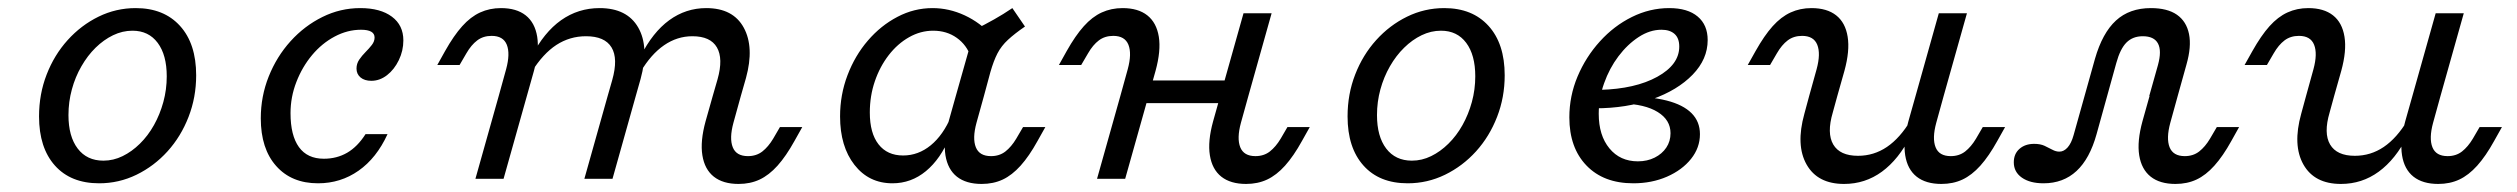

<svg xmlns="http://www.w3.org/2000/svg" viewBox="-20 -446 6279 479"><path d="M227.4 11.3Q156.5 11.3 116.9 -33.1Q77.4 -77.4 77.4 -155.6Q77.4 -211.3 96.4 -260.1Q115.3 -308.9 148.8 -346Q182.3 -383.1 225.8 -404.4Q269.4 -425.8 318.5 -425.8Q388.7 -425.8 429 -381.5Q469.4 -337.1 469.4 -258.1Q469.4 -203.2 450.4 -154.4Q431.5 -105.6 398 -68.5Q364.5 -31.5 320.6 -10.1Q276.6 11.3 227.4 11.3ZM237.9 -45.2Q262.9 -45.2 285.9 -56.5Q308.9 -67.7 329 -87.5Q349.2 -107.3 364.1 -133.9Q379 -160.5 387.5 -191.5Q396 -222.6 396 -255.6Q396 -308.9 373.4 -339.1Q350.8 -369.4 310.5 -369.4Q285.5 -369.4 262.1 -358.1Q238.7 -346.8 218.5 -327Q198.4 -307.3 183.1 -280.6Q167.7 -254 159.3 -223Q150.8 -191.9 150.8 -158.9Q150.8 -105.6 173.8 -75.4Q196.8 -45.2 237.9 -45.2Z M773.4 11.3Q707.3 11.3 669 -31.9Q630.6 -75 630.6 -150.8Q630.6 -205.6 650.4 -255.2Q670.2 -304.8 704.8 -343.1Q739.5 -381.5 784.3 -403.6Q829 -425.8 879 -425.8Q929 -425.8 957.7 -404.4Q986.3 -383.1 986.3 -345.2Q986.3 -319.4 975 -296Q963.7 -272.6 945.6 -258.5Q927.4 -244.4 906.5 -244.4Q889.5 -244.4 879.4 -252.8Q869.4 -261.3 869.4 -275Q869.4 -287.1 876.2 -297.2Q883.1 -307.3 891.9 -316.1Q900.8 -325 907.7 -333.9Q914.5 -342.7 914.5 -352.4Q914.5 -371.8 880.6 -371.8Q846.8 -371.8 814.9 -354.8Q783.1 -337.9 758.5 -308.5Q733.9 -279 719.4 -241.5Q704.8 -204 704.8 -163.7Q704.8 -108.1 725.8 -79Q746.8 -50 787.9 -50Q820.2 -50 846 -64.9Q871.8 -79.8 891.9 -111.3H946.8Q919.4 -51.6 874.6 -20.2Q829.8 11.3 773.4 11.3Z M1496 -206.5 1507.3 -246Q1522.6 -300 1505.6 -327.8Q1488.7 -355.6 1441.9 -355.6Q1401.6 -355.6 1368.1 -333.9Q1334.7 -312.1 1306.5 -266.9V-305.6Q1337.1 -365.3 1379.8 -395.6Q1422.6 -425.8 1475.8 -425.8Q1544.4 -425.8 1572.2 -377.4Q1600 -329 1578.2 -249.2L1566.1 -206.5ZM1758.1 -206.5 1770.2 -248.4Q1784.7 -300 1768.5 -327.8Q1752.4 -355.6 1707.3 -355.6Q1669.4 -355.6 1636.7 -333.1Q1604 -310.5 1578.2 -266.9V-305.6Q1608.1 -365.3 1649.6 -395.6Q1691.1 -425.8 1741.9 -425.8Q1808.9 -425.8 1835.5 -377Q1862.1 -328.2 1841.1 -251.6L1828.2 -206.5ZM1224.2 -206.5 1242.7 -273.4Q1253.2 -312.1 1244.4 -334.3Q1235.5 -356.5 1206.5 -356.5Q1185.5 -356.5 1170.6 -345.2Q1155.6 -333.9 1143.5 -312.9L1126.6 -283.9H1071L1090.3 -318.5Q1112.1 -357.3 1133.1 -380.6Q1154 -404 1177.8 -414.9Q1201.6 -425.8 1229.8 -425.8Q1268.5 -425.8 1291.5 -407.7Q1314.5 -389.5 1320.2 -354.4Q1325.8 -319.4 1312.1 -269.4L1294.4 -206.5ZM1166.1 0 1224.2 -206.5H1294.4L1236.3 0ZM1437.9 0 1496 -206.5H1566.1L1508.1 0ZM1809.7 -139.5Q1799.2 -100.8 1808.1 -78.6Q1816.9 -56.5 1846 -56.5Q1866.9 -56.5 1881.9 -68.1Q1896.8 -79.8 1908.9 -100L1925.8 -129H1981.5L1962.1 -94.4Q1941.1 -56.5 1919.8 -32.7Q1898.4 -8.9 1875 2Q1851.6 12.9 1822.6 12.9Q1783.9 12.9 1760.9 -5.2Q1737.9 -23.4 1732.3 -58.5Q1726.6 -93.5 1740.3 -143.5L1758.1 -206.5H1828.2Z M2206.5 11.3Q2147.6 11.3 2111.7 -34.7Q2075.8 -80.6 2075.8 -155.6Q2075.8 -209.7 2094.4 -258.5Q2112.9 -307.3 2145.2 -344.8Q2177.4 -382.3 2219 -404Q2260.5 -425.8 2306.5 -425.8Q2347.6 -425.8 2386.7 -407.7Q2425.8 -389.5 2455.6 -356.5L2402.4 -303.2Q2391.9 -333.9 2366.9 -351.6Q2341.9 -369.4 2308.1 -369.4Q2276.6 -369.4 2248 -353.2Q2219.4 -337.1 2197.2 -308.5Q2175 -279.8 2162.5 -243.1Q2150 -206.5 2150 -165.3Q2150 -113.7 2171.8 -85.9Q2193.5 -58.1 2233.1 -58.1Q2271 -58.1 2302 -83.5Q2333.1 -108.9 2353.2 -156.5L2350 -105.6Q2326.6 -49.2 2289.9 -19Q2253.2 11.3 2206.5 11.3ZM2364.5 -206.5 2411.3 -371.8Q2437.1 -384.7 2460.1 -397.6Q2483.1 -410.5 2505.6 -425.8L2537.1 -379.8Q2511.3 -362.1 2494.8 -346.8Q2478.2 -331.5 2468.5 -312.9Q2458.9 -294.4 2450.8 -266.1L2434.7 -206.5ZM2416.1 -139.5Q2405.6 -100.8 2414.5 -78.6Q2423.4 -56.5 2452.4 -56.5Q2473.4 -56.5 2488.3 -68.1Q2503.2 -79.8 2515.3 -100L2532.3 -129H2587.9L2568.5 -94.4Q2547.6 -56.5 2526.2 -32.7Q2504.8 -8.9 2481.5 2Q2458.1 12.9 2429 12.9Q2390.3 12.9 2367.3 -5.2Q2344.4 -23.4 2338.7 -58.5Q2333.1 -93.5 2346.8 -143.5L2364.5 -206.5H2434.7Z M2775 -206.5 2793.5 -273.4Q2804 -312.1 2795.2 -334.3Q2786.3 -356.5 2757.3 -356.5Q2736.3 -356.5 2721.4 -345.2Q2706.5 -333.9 2694.4 -312.9L2677.4 -283.9H2621.8L2641.1 -318.5Q2662.9 -357.3 2683.9 -380.6Q2704.8 -404 2728.6 -414.9Q2752.4 -425.8 2780.6 -425.8Q2819.4 -425.8 2842.3 -407.7Q2865.3 -389.5 2871 -354.4Q2876.6 -319.4 2862.9 -269.4L2845.2 -206.5ZM2716.9 0 2775 -206.5H2845.2L2787.1 0ZM2808.9 -188.7 2825 -245.2H3066.9L3050.8 -188.7ZM3024.2 -206.5 3082.3 -412.9H3152.4L3094.4 -206.5ZM3075.8 -139.5Q3065.3 -100.8 3074.2 -78.6Q3083.1 -56.5 3112.1 -56.5Q3133.1 -56.5 3148 -68.1Q3162.9 -79.8 3175 -100L3191.9 -129H3247.6L3228.2 -94.4Q3207.3 -56.5 3185.9 -32.7Q3164.5 -8.9 3141.1 2Q3117.7 12.9 3088.7 12.9Q3050 12.9 3027 -5.2Q3004 -23.4 2998.4 -58.5Q2992.7 -93.5 3006.5 -143.5L3024.2 -206.5H3094.4Z M3491.9 11.3Q3421 11.3 3381.5 -33.1Q3341.9 -77.4 3341.9 -155.6Q3341.9 -211.3 3360.9 -260.1Q3379.8 -308.9 3413.3 -346Q3446.8 -383.1 3490.3 -404.4Q3533.9 -425.8 3583.1 -425.8Q3653.2 -425.8 3693.5 -381.5Q3733.9 -337.1 3733.9 -258.1Q3733.9 -203.2 3714.9 -154.4Q3696 -105.6 3662.5 -68.5Q3629 -31.5 3585.1 -10.1Q3541.1 11.3 3491.9 11.3ZM3502.4 -45.2Q3527.4 -45.2 3550.4 -56.5Q3573.4 -67.7 3593.5 -87.5Q3613.7 -107.3 3628.6 -133.9Q3643.5 -160.5 3652 -191.5Q3660.5 -222.6 3660.5 -255.6Q3660.5 -308.9 3637.9 -339.1Q3615.3 -369.4 3575 -369.4Q3550 -369.4 3526.6 -358.1Q3503.2 -346.8 3483.1 -327Q3462.9 -307.3 3447.6 -280.6Q3432.3 -254 3423.8 -223Q3415.3 -191.9 3415.3 -158.9Q3415.3 -105.6 3438.3 -75.4Q3461.3 -45.2 3502.4 -45.2Z M4054.8 11.3Q3980.6 11.3 3937.9 -33.1Q3895.2 -77.4 3895.2 -153.2Q3895.2 -206.5 3915.7 -255.2Q3936.3 -304 3971.4 -342.7Q4006.5 -381.5 4051.2 -403.6Q4096 -425.8 4144.4 -425.8Q4190.3 -425.8 4215.3 -404.8Q4240.3 -383.9 4240.3 -346Q4240.3 -298.4 4202.8 -259.7Q4165.3 -221 4101.6 -198.4Q4037.9 -175.8 3959.7 -175.8L3971.8 -221.8Q4059.7 -224.2 4114.5 -254.4Q4169.4 -284.7 4169.4 -329.8Q4169.4 -350.8 4157.7 -361.3Q4146 -371.8 4125 -371.8Q4096 -371.8 4068.1 -353.6Q4040.3 -335.5 4017.7 -305.6Q3995.2 -275.8 3981.9 -238.3Q3968.5 -200.8 3968.5 -162.1Q3968.5 -108.1 3995.2 -75.8Q4021.8 -43.5 4066.1 -43.5Q4089.5 -43.5 4108.1 -52.8Q4126.6 -62.1 4137.1 -77.8Q4147.6 -93.5 4147.6 -113.7Q4147.6 -146.8 4115.7 -166.5Q4083.9 -186.3 4025.8 -187.9L4036.3 -205.6Q4096.8 -205.6 4137.9 -195.2Q4179 -184.7 4200 -163.7Q4221 -142.7 4221 -111.3Q4221 -77.4 4198.8 -49.6Q4176.6 -21.8 4138.7 -5.2Q4100.8 11.3 4054.8 11.3Z M4563.7 -206.5 4552.4 -165.3Q4537.1 -113.7 4553.6 -85.5Q4570.2 -57.3 4615.3 -57.3Q4654.8 -57.3 4687.5 -79.4Q4720.2 -101.6 4746.8 -146V-107.3Q4716.9 -48.4 4675 -17.7Q4633.1 12.9 4580.6 12.9Q4514.5 12.9 4487.1 -35.5Q4459.7 -83.9 4481.5 -162.1L4493.5 -206.5ZM4493.5 -206.5 4512.1 -273.4Q4522.6 -312.1 4513.7 -334.3Q4504.8 -356.5 4475.8 -356.5Q4454.8 -356.5 4439.9 -345.2Q4425 -333.9 4412.9 -312.9L4396 -283.9H4340.3L4359.7 -318.5Q4381.5 -357.3 4402.4 -380.6Q4423.4 -404 4447.2 -414.9Q4471 -425.8 4499.2 -425.8Q4537.9 -425.8 4560.9 -407.7Q4583.9 -389.5 4589.5 -354.4Q4595.2 -319.4 4581.5 -269.4L4563.7 -206.5ZM4758.9 -206.5 4816.9 -412.9H4887.1L4829 -206.5ZM4810.5 -139.5Q4800 -100.8 4808.9 -78.6Q4817.7 -56.5 4846.8 -56.5Q4867.7 -56.5 4882.7 -68.1Q4897.6 -79.8 4909.7 -100L4926.6 -129H4982.3L4962.9 -94.4Q4941.9 -56.5 4920.6 -32.7Q4899.2 -8.9 4875.8 2Q4852.4 12.9 4823.4 12.9Q4784.7 12.9 4761.7 -5.2Q4738.7 -23.4 4733.1 -58.5Q4727.4 -93.5 4741.1 -143.5L4758.9 -206.5H4829Z M5078.2 11.3Q5044.4 11.3 5024.2 -2.8Q5004 -16.9 5004 -41.1Q5004 -62.1 5018.1 -74.6Q5032.3 -87.1 5054.8 -87.1Q5070.2 -87.1 5080.6 -82.3Q5091.1 -77.4 5100 -72.6Q5108.9 -67.7 5117.7 -67.7Q5129 -67.7 5138.3 -78.2Q5147.6 -88.7 5153.2 -108.9L5206.5 -299.2Q5225 -363.7 5258.9 -394.8Q5292.7 -425.8 5346 -425.8Q5387.1 -425.8 5410.9 -409.3Q5434.7 -392.7 5441.1 -361.3Q5447.6 -329.8 5434.7 -284.7L5412.9 -206.5H5341.9L5363.7 -283.9Q5373.4 -319.4 5363.7 -337.5Q5354 -355.6 5325.8 -355.6Q5300.8 -355.6 5285.1 -339.9Q5269.4 -324.2 5259.7 -288.7L5210.5 -111.3Q5193.5 -50 5160.5 -19.4Q5127.4 11.3 5078.2 11.3ZM5394.4 -139.5Q5383.9 -100.8 5392.7 -78.6Q5401.6 -56.5 5430.6 -56.5Q5451.6 -56.5 5466.5 -68.1Q5481.5 -79.8 5493.5 -100L5510.5 -129H5566.1L5546.8 -94.4Q5525.8 -56.5 5504.4 -32.7Q5483.1 -8.9 5459.7 2Q5436.3 12.9 5407.3 12.9Q5368.5 12.9 5345.6 -5.2Q5322.6 -23.4 5316.9 -58.5Q5311.3 -93.5 5325 -143.5L5342.7 -206.5H5412.9Z M5803.2 -206.5 5791.9 -165.3Q5776.6 -113.7 5793.1 -85.5Q5809.7 -57.3 5854.8 -57.3Q5894.4 -57.3 5927 -79.4Q5959.7 -101.6 5986.3 -146V-107.3Q5956.5 -48.4 5914.5 -17.7Q5872.6 12.9 5820.2 12.9Q5754 12.9 5726.6 -35.5Q5699.2 -83.9 5721 -162.1L5733.1 -206.5ZM5733.1 -206.5 5751.6 -273.4Q5762.1 -312.1 5753.2 -334.3Q5744.4 -356.5 5715.3 -356.5Q5694.4 -356.5 5679.4 -345.2Q5664.5 -333.9 5652.4 -312.9L5635.5 -283.9H5579.8L5599.2 -318.5Q5621 -357.3 5641.9 -380.6Q5662.9 -404 5686.7 -414.9Q5710.5 -425.8 5738.7 -425.8Q5777.4 -425.8 5800.4 -407.7Q5823.4 -389.5 5829 -354.4Q5834.7 -319.4 5821 -269.4L5803.2 -206.5ZM5998.4 -206.5 6056.5 -412.9H6126.6L6068.5 -206.5ZM6050 -139.5Q6039.5 -100.8 6048.4 -78.6Q6057.3 -56.5 6086.3 -56.5Q6107.3 -56.5 6122.2 -68.1Q6137.1 -79.8 6149.2 -100L6166.1 -129H6221.8L6202.4 -94.4Q6181.5 -56.5 6160.1 -32.7Q6138.7 -8.9 6115.3 2Q6091.9 12.9 6062.9 12.9Q6024.2 12.9 6001.2 -5.2Q5978.2 -23.4 5972.6 -58.5Q5966.9 -93.5 5980.6 -143.5L5998.4 -206.5H6068.5Z"/></svg>

Font: Playfair 5pt SemiExpanded Light
Style: Italic
Weight: 300
Width: 6
Italic angle: -15.6°
Designer: Claus Eggers Sørensen
Foundry: Claus Eggers Sørensen
Version: Version 2.203